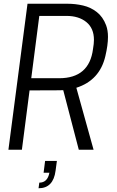

<svg xmlns="http://www.w3.org/2000/svg" viewBox="-20 -800 624 1026"><path d="M186 206 190 176Q234 176 244 123H213L221 60H284L277 112Q265 206 186 206ZM480 0H401L318 -318Q310 -317 138 -317L97 0H25L127 -780H341Q383 -780 424 -770.5Q465 -761 497.5 -735.5Q530 -710 547 -665Q557 -638 557 -603Q557 -559 543 -500Q513 -371 388 -331ZM296 -382Q457 -382 477 -538Q482 -567 482 -587Q482 -649 441.5 -682Q401 -715 335 -715H190L147 -382Z"/></svg>

Font: Tanohe Sans
Style: Italic
Weight: 400
Designer: Village Type and Design LLC & Cristiano Sobral
Foundry: Cooper Hewitt Smithsonian Design Museum
Version: Version 1.00;September 29, 2021;FontCreator 13.0.0.2655 64-b